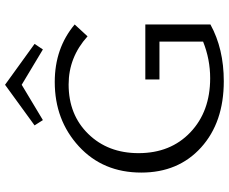

<svg xmlns="http://www.w3.org/2000/svg" viewBox="-93 -808 907 761"><g transform="rotate(-90 360.5 -427.5)"><path d="M405 -795 265 -711 244 -744 405 -861 567 -744 545 -711ZM426 -249V-305H644V-47Q548 6 419 6Q256 6 156.5 -84Q57 -174 57 -321Q57 -473 161 -568.5Q265 -664 416 -664Q550 -664 644 -585L597 -534Q514 -609 406 -609Q286 -609 210 -531Q134 -453 134 -332Q134 -205 216.5 -126.5Q299 -48 431 -48Q506 -48 576 -76V-249Z"/></g></svg>

Font: EauTestInfant
Style: Regular
Weight: 400
Designer: Christian Thalmann (Catharsis Fonts)
Version: Version 0.001;PS 000.001;hotconv 1.0.88;makeotf.lib2.5.64775